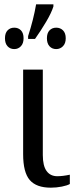

<svg xmlns="http://www.w3.org/2000/svg" viewBox="-20 -858 346 888"><path d="M87 -145V-536H178V-141Q178 -91 195.5 -67Q213 -43 245 -43Q270 -43 303 -50V-7Q291 0 266 5Q241 10 215 10Q148 10 117.5 -25.5Q87 -61 87 -145ZM110 -691Q135 -768 147 -838H227V-828Q218 -799 193.5 -757.5Q169 -716 142 -678H110ZM3 -681Q3 -705 15 -717.5Q27 -730 46 -730Q65 -730 77 -717.5Q89 -705 89 -681Q89 -657 76.5 -644Q64 -631 46 -631Q27 -631 15 -644Q3 -657 3 -681ZM197 -681Q197 -705 209 -717.5Q221 -730 240 -730Q259 -730 271.5 -717.5Q284 -705 284 -681Q284 -657 271 -644Q258 -631 240 -631Q221 -631 209 -644Q197 -657 197 -681Z"/></svg>

Font: Noto Serif Narrow
Style: Regular
Weight: 400
Width: 4
Designer: Monotype Design Team
Foundry: Monotype Imaging Inc.
Version: Version 1.001